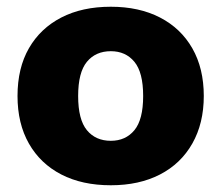

<svg xmlns="http://www.w3.org/2000/svg" viewBox="-20 -539 657 570"><path d="M309 11Q224 11 162 -21Q100 -53 66 -112.5Q32 -172 32 -254Q32 -337 66 -396Q100 -455 162 -487Q224 -519 309 -519Q393 -519 455 -487Q517 -455 551 -395.5Q585 -336 585 -254Q585 -173 551 -113Q517 -53 455 -21Q393 11 309 11ZM309 -121Q353 -121 379 -152.5Q405 -184 405 -254Q405 -324 379 -355.5Q353 -387 309 -387Q264 -387 238 -355.5Q212 -324 212 -254Q212 -184 238 -152.5Q264 -121 309 -121Z"/></svg>

Font: Mulish ExtraLight Black
Style: Regular
Weight: 900
Version: Version 3.603